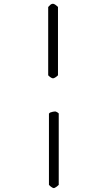

<svg xmlns="http://www.w3.org/2000/svg" viewBox="-20 -857 540 996"><path d="M270.5 -277.8Q268.6 -278.8 266.1 -278.8Q255.9 -278.8 239.3 -272.9L233.9 -267.6V102.1Q243.7 112.3 251.5 116.2Q255.9 118.7 259 118.7Q262.2 118.7 266.1 116.2Q274.9 111.8 284.7 102.1V-268.6Q278.8 -274.4 270.5 -277.8ZM230 -466.3Q239.3 -457 245.4 -453.9Q251.5 -450.7 254.9 -450.7Q258.3 -450.7 264.9 -454.1Q271.5 -457.5 280.8 -466.3V-820.8Q263.7 -837.4 254.9 -837.4Q245.6 -837.4 238.3 -829.1L230 -820.8Z"/></svg>

Font: NaikaiFont
Style: ExtraLight
Weight: 200
Version: Version 1.89